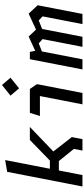

<svg xmlns="http://www.w3.org/2000/svg" viewBox="512 -1348 836 1900"><g transform="rotate(-90 930.0 -398.0)"><path d="M390 0H503L523.5 -105.5L381 -288L623.5 -520.5H495L291 -322.5H210L296 -765L179.5 -745L34.5 0H147.5L193 -233.5H286.5L406.5 -85Z M847.5 0H960L1047.5 -450.5L999.5 -520.5H763.5L732 -421H929.5ZM933.5 -712 1006 -627 1111 -712 1039 -796.5Z M1641.5 0H1742L1828 -443.5L1745 -532.5L1587 -459.5L1518.5 -532.5L1377 -467.5L1366.5 -520.5H1294L1193 0H1293L1371 -401.5L1451 -432.5L1493 -394.5L1416.5 0H1516L1593.5 -399.5L1678 -432.5L1718 -394.5Z"/></g></svg>

Font: Monaspace Krypton Medium
Style: Italic
Weight: 500
Italic angle: -11°
Designer: Riley Cran & the Lettermatic Team
Foundry: Lettermatic
Version: Version 1.101 (Monaspace Krypton)